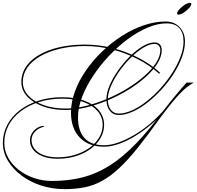

<svg xmlns="http://www.w3.org/2000/svg" viewBox="-140 -1020 1371 1339"><path d="M316 -253Q228 -253 158.5 -278.5Q89 -304 49 -348Q9 -392 9 -448Q9 -525 65 -584Q121 -643 221.5 -676Q322 -709 453 -709Q548 -709 642.5 -685.5Q737 -662 822.5 -618.5Q908 -575 975 -514L971 -505Q904 -565 819 -608.5Q734 -652 640.5 -675.5Q547 -699 453 -699Q359 -699 279.5 -680.5Q200 -662 141.5 -628.5Q83 -595 51 -549Q19 -503 19 -448Q19 -395 58 -353Q97 -311 164.5 -287Q232 -263 317 -263Q385 -263 460 -281.5Q535 -300 609 -331.5Q683 -363 749.5 -404Q816 -445 867.5 -490.5Q919 -536 948.5 -582Q978 -628 978 -670Q978 -690 967 -702Q956 -714 938 -714Q903 -714 859.5 -687.5Q816 -661 772.5 -618Q729 -575 692.5 -523.5Q656 -472 634 -420.5Q612 -369 612 -328Q612 -282 632.5 -255Q653 -228 688 -228Q732 -228 782.5 -251Q833 -274 883.5 -314Q934 -354 980 -405Q1026 -456 1062 -512.5Q1098 -569 1119 -625Q1140 -681 1140 -730Q1140 -792 1110 -824.5Q1080 -857 1022 -857Q959 -857 889.5 -827.5Q820 -798 750.5 -746.5Q681 -695 619 -629Q557 -563 508.5 -489.5Q460 -416 432 -342.5Q404 -269 404 -202Q404 -106 450 -56.5Q496 -7 586 -7Q631 -7 685 -26Q739 -45 796 -78.5Q853 -112 907 -157.5Q961 -203 1006 -256H1017Q972 -201 916.5 -154Q861 -107 803 -71.5Q745 -36 689 -16.5Q633 3 586 3Q478 3 416.5 -60.5Q355 -124 355 -236Q355 -308 382.5 -382.5Q410 -457 459 -528Q508 -599 572.5 -661Q637 -723 711 -770Q785 -817 862.5 -843.5Q940 -870 1015 -870Q1075 -870 1112.5 -831Q1150 -792 1150 -730Q1150 -679 1129 -621.5Q1108 -564 1071.5 -506.5Q1035 -449 988 -397.5Q941 -346 889.5 -305.5Q838 -265 786 -241.5Q734 -218 688 -218Q649 -218 625.5 -248Q602 -278 602 -328Q602 -372 624.5 -424.5Q647 -477 684.5 -530Q722 -583 766.5 -627Q811 -671 855.5 -697.5Q900 -724 937 -724Q961 -724 974.5 -710Q988 -696 988 -670Q988 -626 958.5 -578.5Q929 -531 877 -484Q825 -437 758 -395.5Q691 -354 615.5 -322Q540 -290 463.5 -271.5Q387 -253 316 -253ZM-110 -23Q-110 31 -83.5 79Q-57 127 -11 163.5Q35 200 95.5 221Q156 242 223 242Q339 242 437.5 216.5Q536 191 627 133Q718 75 810 -20.5Q902 -116 1005 -255Q1035 -295 1074.5 -343Q1114 -391 1161 -444H1211Q1185 -429 1161.5 -410.5Q1138 -392 1112.5 -365Q1087 -338 1054.5 -298Q1022 -258 977 -198Q891 -77 822 9Q753 95 692.5 151.5Q632 208 573.5 240.5Q515 273 451.5 286Q388 299 311 299Q224 299 146 273.5Q68 248 8.5 203Q-51 158 -85.5 100Q-120 42 -120 -23Q-120 -91 -89 -149.5Q-58 -208 -2 -251Q54 -294 129.5 -318Q205 -342 294 -342Q382 -342 447.5 -318Q513 -294 549.5 -250.5Q586 -207 586 -149Q586 -100 561 -57Q536 -14 491.5 18.5Q447 51 388.5 69Q330 87 262 87Q174 87 121.5 51.5Q69 16 69 -43Q69 -79 95.5 -108Q122 -137 161 -143L169 -136Q132 -130 106 -103.5Q80 -77 80 -44Q80 11 129.5 44Q179 77 262 77Q327 77 384 59.5Q441 42 484 11Q527 -20 551.5 -61Q576 -102 576 -149Q576 -204 540.5 -245Q505 -286 442 -309Q379 -332 294 -332Q207 -332 133.5 -309Q60 -286 5 -244.5Q-50 -203 -80 -146.5Q-110 -90 -110 -23ZM1183 -1000Q1194 -1000 1194 -993Q1194 -980 1177.5 -962.5Q1161 -945 1140.5 -931.5Q1120 -918 1105 -918Q1095 -918 1095 -926Q1095 -938 1111 -955.5Q1127 -973 1148 -986.5Q1169 -1000 1183 -1000Z"/></svg>

Font: Ballet 24pt
Style: Regular
Weight: 400
Designer: Maximiliano R. Sproviero
Foundry: Omnibus-Type
Version: Version 1.100